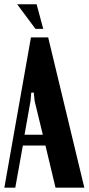

<svg xmlns="http://www.w3.org/2000/svg" viewBox="-30 -872 412 892"><path d="M170.9 -737.8H134.8L49.8 -852.1H140.1ZM-9.8 0 113.8 -698.2H193.8L361.8 0H228L181.2 -195.8H76.2L41 0ZM115.2 -441.9 111.8 -402.8 84 -246.1H168.9L130.9 -402.8L127 -441.9Z"/></svg>

Font: Moniqa Black Paragraph
Style: Regular
Weight: 900
Designer: Rajesh Rajput
Foundry: Rajesh Rajput
Version: Version 1.000